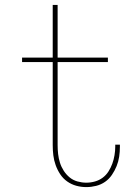

<svg xmlns="http://www.w3.org/2000/svg" viewBox="-20 -755 540 783"><path d="M332 8Q311 8 291 2.5Q271 -3 254 -15Q237 -27 225.5 -44.5Q214 -62 207 -81.5Q200 -101 197.5 -121.5Q195 -142 195 -163V-502H70V-520H195V-735H215V-520H420V-502H215V-163Q215 -145 217 -127Q219 -109 224.5 -91.5Q230 -74 240 -58.5Q250 -43 264 -31.5Q278 -20 296 -15Q314 -10 332 -10Q350 -10 367.5 -15Q385 -20 399 -30.5Q413 -41 422.5 -56Q432 -71 438 -87.5Q444 -104 447 -122Q450 -140 450 -157V-165H469V-156Q469 -136 466 -116Q463 -96 455.5 -77.5Q448 -59 436.5 -42Q425 -25 408.5 -13.5Q392 -2 372 3Q352 8 332 8Z"/></svg>

Font: Iosevka Term Curly Thin
Style: Regular
Weight: 100
Designer: Belleve Invis
Foundry: Belleve Invis
Version: Version 32.3.0